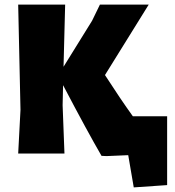

<svg xmlns="http://www.w3.org/2000/svg" viewBox="-20 -667 759 834"><path d="M59 0 69 -190 59 -647H263L256 -377L380 -577L414 -647H626L436 -341Q503 -237 557 -162H706V137L561 147L537 7L443 11L421 10Q360 -95 254 -297L252 -210L260 0Z"/></svg>

Font: Alegreya Sans Black
Style: Regular
Weight: 900
Designer: Juan Pablo del Peral
Foundry: Huerta Tipografica
Version: Version 2.007